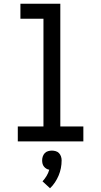

<svg xmlns="http://www.w3.org/2000/svg" viewBox="-20 -755 540 1025"><path d="M75 0V-80H212V-655H89V-735H302V-80H425V0ZM247 250 207 213Q219 200 228.5 184.5Q238 169 243 151Q235 150 227.5 145.5Q220 141 214.5 134Q209 127 207 118.5Q205 110 205 101Q205 90 208.5 80Q212 70 219 62.5Q226 55 236.5 52Q247 49 257 49Q267 49 277.5 52Q288 55 295 62.5Q302 70 305.5 80Q309 90 309 101Q309 122 305 142.5Q301 163 293 182Q285 201 273.5 218.5Q262 236 247 250Z"/></svg>

Font: Iosevka Medium
Style: Regular
Weight: 500
Monospace: yes
Designer: Belleve Invis
Foundry: Belleve Invis
Version: Version 32.5.0; ttfautohint (v1.8.4)